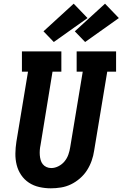

<svg xmlns="http://www.w3.org/2000/svg" viewBox="-20 -1014 665 1042"><path d="M256 8Q224 8 193 1Q162 -6 137 -22.5Q112 -39 95 -64Q78 -89 70.5 -119Q63 -149 63.5 -181Q64 -213 69 -245L132 -625H99V-735H313V-625H265L200 -227Q197 -213 196 -199Q195 -185 196 -172Q197 -159 200.5 -146Q204 -133 212 -123Q220 -113 232 -107.5Q244 -102 258 -102Q278 -102 297.5 -112Q317 -122 330.5 -138.5Q344 -155 351 -175Q358 -195 361 -215L429 -625H396V-735H610V-625H562L491 -197Q487 -169 477.5 -142Q468 -115 452.5 -90.5Q437 -66 414 -46Q391 -26 365 -13.5Q339 -1 311 3.5Q283 8 256 8ZM442 -786 386 -844 550 -994 625 -916ZM272 -786 216 -844 380 -994 455 -916Z"/></svg>

Font: Iosevka Etoile XBdObl
Style: Regular
Weight: 800
Italic angle: -9°
Designer: Belleve Invis
Foundry: Belleve Invis
Version: Version 15.5.2; ttfautohint (v1.8.4)